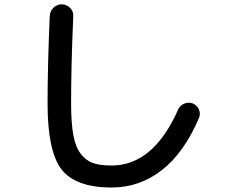

<svg xmlns="http://www.w3.org/2000/svg" viewBox="-20 -794 1040 869"><path d="M485.4 54.7Q322.3 54.7 258.8 -26.9Q195.3 -108.4 195.3 -325.2Q195.3 -493.2 205.1 -720.7Q206.1 -744.1 222.7 -759.8Q239.3 -775.4 261.2 -774.4Q283.2 -773.4 298.3 -757.3Q313.5 -741.2 311.5 -718.8Q301.8 -494.1 301.8 -325.2Q301.8 -237.3 312 -182.1Q322.3 -127 346.2 -96.7Q370.1 -66.4 401.9 -55.7Q433.6 -44.9 485.4 -44.9Q673.8 -44.9 786.1 -297.9Q793.9 -316.4 813.5 -324.7Q833 -333 851.6 -326.2Q871.1 -318.4 879.9 -299.3Q888.7 -280.3 880.9 -260.7Q813.5 -102.5 712.4 -23.9Q611.3 54.7 485.4 54.7Z"/></svg>

Font: Rounded Mgen+ 1mn medium
Style: Regular
Weight: 500
Designer: [Source Han Sans]
Ryoko NISHIZUKA  (kana & ideographs); Paul D. Hunt (Latin, Greek & Cyrillic); Wenlong ZHANG  (bopomofo
Version: Version 1.059.20150602